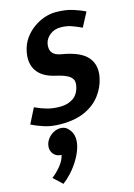

<svg xmlns="http://www.w3.org/2000/svg" viewBox="-167 -752 836 1202"><g transform="rotate(-15 250.5 -150.5)"><path d="M479 -207.3Q467 -149.3 430 -99.5Q393 -49.7 329.5 -19.8Q266 10 172.7 10L194.7 -96.7Q243.7 -96.7 278.7 -120Q313.7 -143.3 324.3 -194Q330.7 -223.3 319.7 -241.3Q308.7 -259.3 281.3 -271.5Q254 -283.7 210 -293.3Q131.7 -311.7 98.5 -361.7Q65.3 -411.7 81.3 -486.7Q90.3 -530.7 114.8 -565.7Q139.3 -600.7 173 -625.3Q206.7 -650 244.7 -663Q282.7 -676 318.7 -676L323.7 -576Q284 -576 255.7 -553.8Q227.3 -531.7 220.3 -500Q216 -479.3 219.8 -461Q223.7 -442.7 240 -429.8Q256.3 -417 288.7 -411.7Q407.3 -392 451.7 -339.7Q496 -287.3 479 -207.3ZM323.7 -576 318.7 -676Q381 -676 427.2 -661.7Q473.3 -647.3 507.3 -630L458.7 -538Q419.7 -556.3 390.3 -566.2Q361 -576 323.7 -576ZM194.7 -96.7 172.7 10Q110.3 10 64 -5.2Q17.7 -20.3 -16 -37.3L34 -136Q73 -117.7 110.2 -107.2Q147.3 -96.7 194.7 -96.7ZM124.3 196.7Q90.7 196.7 72 172.7Q53.3 148.7 60 115Q65 92 80 73.7Q95 55.3 116.2 44.3Q137.3 33.3 159.3 33.3Q193 33.3 211.8 57.3Q230.7 81.3 223.3 115Q219 137 203.8 155.8Q188.7 174.7 168 185.7Q147.3 196.7 124.3 196.7ZM31.7 321.3Q62 298.3 89.5 264.8Q117 231.3 124.3 196.7L209.7 55Q234.3 80.3 237.5 114.7Q240.7 149 228 186.3Q215.3 223.7 192.7 260Q170 296.3 142.5 326Q115 355.7 88.7 375Z"/></g></svg>

Font: Epunda Sans Light
Style: Italic
Weight: 300
Italic angle: -12.0243°
Designer: Simon Atzbach
Foundry: typofactur
Version: Version 2.204